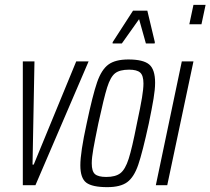

<svg xmlns="http://www.w3.org/2000/svg" viewBox="-20 -763 867 791"><path d="M74 0V-510H122L114 -85H119L294 -510H345L126 0Z M311 -82Q311 -135 337 -254Q362 -372 380 -424Q398 -476 426.5 -497Q455 -518 509 -518Q570 -518 594.5 -497.5Q619 -477 619 -422Q619 -395 612.5 -356Q606 -317 593 -254Q567 -135 549.5 -84Q532 -33 504 -12.5Q476 8 422 8Q360 8 335.5 -10.5Q311 -29 311 -82ZM544 -254Q559 -324 565 -360.5Q571 -397 571 -419Q571 -452 557.5 -464Q544 -476 512 -476Q473 -476 454 -461Q435 -446 421.5 -403Q408 -360 385 -254Q371 -186 364.5 -149.5Q358 -113 358 -90Q358 -57 371.5 -45.5Q385 -34 418 -34Q456 -34 476 -49.5Q496 -65 510 -108.5Q524 -152 544 -254ZM444 -584V-589L528 -719H587L618 -589L617 -584H581L553 -684L482 -584Z M760 -663 777 -743H827L810 -663ZM622 0 729 -510H777L669 0Z"/></svg>

Font: Saira Ultra Condensed Light
Style: Italic
Weight: 300
Width: 1
Italic angle: -12°
Designer: Hector Gatti with collaboration of the Omnibus-Type team
Foundry: Omnibus-Type
Version: Version 1.001; ttfautohint (v1.8)